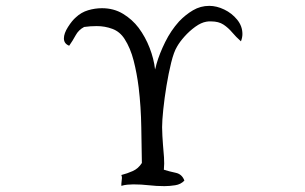

<svg xmlns="http://www.w3.org/2000/svg" viewBox="-20 -681 1040 655"><path d="M807 -565Q807 -553 802 -540Q785 -555 772 -570.5Q759 -586 742.5 -597Q726 -608 700 -608Q696 -608 692 -608Q688 -608 684 -607Q666 -604 646 -589.5Q626 -575 609.5 -556.5Q593 -538 584 -522Q573 -504 564 -467.5Q555 -431 548 -388.5Q541 -346 537 -307.5Q533 -269 533 -247Q533 -232 534 -217Q535 -202 536 -187Q538 -165 539.5 -144Q541 -123 539 -102Q558 -96 579.5 -91.5Q601 -87 609 -65Q597 -52 577.5 -49Q558 -46 541 -46Q514 -46 488 -49Q462 -52 435 -52Q425 -52 414.5 -51Q404 -50 394 -47V-54Q394 -57 395 -64Q396 -69 396 -74Q396 -79 394 -84Q414 -89 433 -97.5Q452 -106 464 -125Q463 -177 462 -246.5Q461 -316 453 -383Q447 -431 436 -474Q425 -517 405 -548Q389 -573 363.5 -582.5Q338 -592 310 -592Q288 -592 267 -589Q248 -579 238 -560.5Q228 -542 216 -525Q198 -532 198 -550Q198 -567 212 -589Q226 -611 239 -622Q257 -639 280.5 -646Q304 -653 328 -653Q368 -653 399.5 -634Q431 -615 453 -586Q476 -555 490.5 -517.5Q505 -480 509 -444Q509 -444 511 -451Q513 -458 514 -463Q524 -498 543.5 -537.5Q563 -577 591 -608Q613 -631 638.5 -646Q664 -661 694 -661Q719 -661 745 -648.5Q771 -636 789 -614Q807 -592 807 -565Z"/></svg>

Font: Yuji Boku
Style: Regular
Weight: 400
Designer: Kataoka Yuji
Foundry: Kinuta Font Factory
Version: Version 3.002